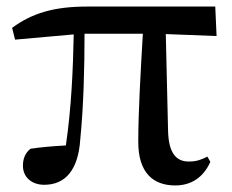

<svg xmlns="http://www.w3.org/2000/svg" viewBox="-20 -550 708 586"><path d="M515 16C564 16 601 -9 622 -56L613 -72C595 -63 581 -57 556 -57C519 -57 495 -81 493 -149L486 -446L641 -440L637 -530H246C145 -530 78 -510 17 -465L26 -429L205 -445C203 -341 198 -221 181 -106C141 -104 107 -101 73 -96C57 -83 50 -66 50 -44C50 -9 77 14 115 14C180 14 219 -32 225 -125C235 -224 238 -343 238 -447H416C409 -328 402 -206 402 -117C402 -22 448 16 515 16Z"/></svg>

Font: Noto Serif HK SemiBold
Style: Regular
Weight: 600
Designer: Ryoko NISHIZUKA 西塚涼子 (kana & ideographs); Frank Grießhammer (Latin, Greek & Cyrillic); Wenlong ZHANG 张文龙 (bopomofo); San
Foundry: Adobe
Version: Version 2.001;hotconv 1.1.0;makeotfexe 2.6.0